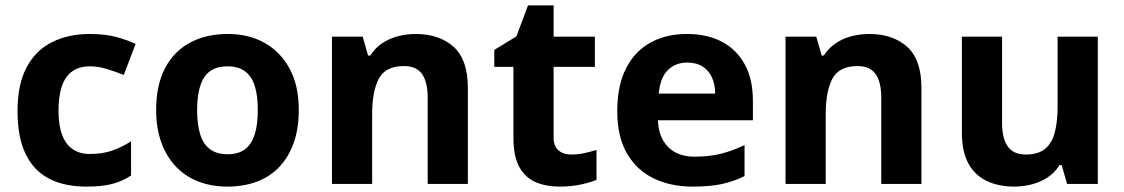

<svg xmlns="http://www.w3.org/2000/svg" viewBox="-20 -682 4169 712"><path d="M300 10Q219 10 162 -19.5Q105 -49 75 -111Q45 -173 45 -270Q45 -370 79 -433Q113 -496 173.5 -526Q234 -556 313 -556Q369 -556 410.5 -545Q452 -534 483 -519L439 -404Q404 -418 373.5 -427Q343 -436 313 -436Q274 -436 248 -417.5Q222 -399 209.5 -362.5Q197 -326 197 -271Q197 -217 210.5 -181.5Q224 -146 250 -128.5Q276 -111 313 -111Q360 -111 396 -123.5Q432 -136 466 -158V-31Q432 -9 394.5 0.5Q357 10 300 10Z M1088 -274Q1088 -205.6 1069.5 -153.1Q1050.9 -100.5 1016.5 -63.7Q982 -27 933 -8.5Q884 10 822.4 10Q765.2 10 716.6 -8.5Q668 -27 633 -63.5Q598 -100 578.5 -153Q559 -206 559 -274.2Q559 -364.7 591 -427.3Q623.1 -489.9 682.9 -522.9Q742.7 -556 825 -556Q902.4 -556 961.2 -523Q1020 -490 1054 -427.3Q1088 -364.7 1088 -274ZM711 -273.8Q711 -220 722.5 -183.5Q734 -147 759 -128.5Q784 -110 824 -110Q864 -110 888.5 -128.5Q913 -147 924.5 -183.5Q936 -220 936 -273.6Q936 -328 924.5 -364Q913 -400 888 -418Q863.1 -436 823.3 -436Q764 -436 737.5 -395.5Q711 -355 711 -273.8Z M1521 -556Q1609 -556 1662 -508.5Q1715 -461 1715 -356V0H1566V-319Q1566 -378 1545 -407.5Q1524 -437 1478 -437Q1410 -437 1385 -390.5Q1360 -344 1360 -257V0H1211V-546H1325L1345 -476H1353Q1371 -504 1397 -521.5Q1423 -539 1455 -547.5Q1487 -556 1521 -556Z M2098 -109Q2123 -109 2146 -114Q2169 -119 2192 -126V-15Q2168 -5 2132.5 2.5Q2097 10 2055 10Q2006 10 1967.5 -6Q1929 -22 1906.5 -61.5Q1884 -101 1884 -171V-434H1813V-497L1895 -547L1938 -662H2033V-546H2186V-434H2033V-171Q2033 -140 2051 -124.5Q2069 -109 2098 -109Z M2527 -556Q2603 -556 2657.5 -527Q2712 -498 2742 -443Q2772 -388 2772 -308V-236H2420Q2422 -173 2457.5 -137Q2493 -101 2556 -101Q2609 -101 2652 -111.5Q2695 -122 2741 -144V-29Q2701 -9 2656.5 0.5Q2612 10 2549 10Q2467 10 2404 -20.5Q2341 -51 2305 -113Q2269 -175 2269 -269Q2269 -365 2301.5 -428.5Q2334 -492 2392 -524Q2450 -556 2527 -556ZM2528 -450Q2485 -450 2456.5 -422Q2428 -394 2423 -335H2632Q2632 -368 2620.5 -394Q2609 -420 2586 -435Q2563 -450 2528 -450Z M3203 -556Q3291 -556 3344 -508.5Q3397 -461 3397 -356V0H3248V-319Q3248 -378 3227 -407.5Q3206 -437 3160 -437Q3092 -437 3067 -390.5Q3042 -344 3042 -257V0H2893V-546H3007L3027 -476H3035Q3053 -504 3079 -521.5Q3105 -539 3137 -547.5Q3169 -556 3203 -556Z M4051 -546V0H3937L3917 -70H3909Q3892 -42 3865.5 -24.5Q3839 -7 3807 1.5Q3775 10 3741 10Q3683 10 3639 -11Q3595 -32 3571 -76Q3547 -120 3547 -190V-546H3696V-227Q3696 -169 3717 -139Q3738 -109 3784 -109Q3830 -109 3855.5 -130Q3881 -151 3891.5 -191Q3902 -231 3902 -289V-546Z"/></svg>

Font: Noto Sans Kannada
Style: Regular
Weight: 400
Designer: Jelle Bosma - Monotype Design Team
Foundry: Monotype Imaging Inc.
Version: Version 2.003